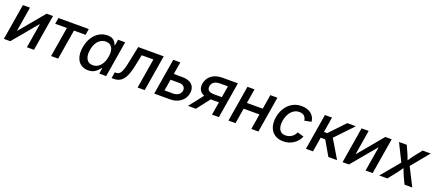

<svg xmlns="http://www.w3.org/2000/svg" viewBox="68 -1641 6176 2740"><g transform="rotate(20 3156.0 -271.0)"><path d="M484.4 0H377L438 -369.6H432.6L124.5 0H27.3L117.7 -545.9H225.1L164.1 -175.8H169.4L477.5 -545.9H574.7Z M744.1 0 819.3 -453.1H642.1L657.2 -545.9H1118.2L1103 -453.1H926.8L851.6 0Z M1307.1 10.7Q1240.7 10.7 1194.8 -23.4Q1148.9 -57.6 1130.1 -120.8Q1111.3 -184.1 1125.5 -272Q1140.6 -361.3 1180.9 -423.8Q1221.2 -486.3 1278.3 -519.5Q1335.4 -552.7 1400.9 -552.7Q1451.7 -552.7 1480 -536.1Q1508.3 -519.5 1522 -497.1Q1535.6 -474.6 1542 -457H1548.8L1563 -545.9H1670.9L1580.6 0H1475.6L1489.3 -85.4H1480Q1467.3 -67.4 1445.6 -44.7Q1423.8 -22 1390.1 -5.6Q1356.4 10.7 1307.1 10.7ZM1346.7 -80.6Q1392.6 -80.6 1428 -105.2Q1463.4 -129.9 1487.1 -173.1Q1510.7 -216.3 1519.5 -272.9Q1529.3 -329.6 1520 -372.1Q1510.7 -414.6 1483.2 -438Q1455.6 -461.4 1409.7 -461.4Q1362.3 -461.4 1326.2 -436.3Q1290 -411.1 1267.1 -368.7Q1244.1 -326.2 1235.4 -272.9Q1226.6 -218.8 1235.4 -175Q1244.1 -131.3 1272 -106Q1299.8 -80.6 1346.7 -80.6Z M1663.1 0 1678.2 -92.8H1697.3Q1719.7 -92.8 1736.8 -102.3Q1753.9 -111.8 1767.6 -134.8Q1781.2 -157.7 1793.5 -198Q1805.7 -238.3 1818.4 -299.8L1868.7 -545.9H2256.3L2166 0H2058.1L2133.3 -453.1H1955.6L1917.5 -271Q1897.9 -177.2 1869.4 -117.2Q1840.8 -57.1 1799.3 -28.6Q1757.8 0 1699.2 0Z M2451.2 -358.4H2609.9Q2677.2 -358.4 2720.2 -335.7Q2763.2 -313 2781 -272.9Q2798.8 -232.9 2790 -180.2Q2781.7 -128.4 2750 -87.6Q2718.3 -46.9 2667.7 -23.4Q2617.2 0 2550.3 0H2310.5L2400.9 -545.9H2508.3L2433.1 -92.8H2565.9Q2612.3 -92.8 2644.5 -116.7Q2676.8 -140.6 2682.6 -177.2Q2689 -216.3 2664.8 -241Q2640.6 -265.6 2594.2 -265.6H2435.1Z M3292.5 0H3188L3263.7 -456.5H3149.9Q3085.9 -456.5 3053.7 -433.6Q3021.5 -410.6 3014.6 -368.7Q3007.8 -327.1 3032.5 -304.7Q3057.1 -282.2 3121.1 -282.2H3278.8L3265.1 -198.2H3097.7Q2989.3 -198.2 2942.1 -245.1Q2895 -292 2907.7 -369.1Q2917 -421.4 2947.5 -461.4Q2978 -501.5 3030 -523.7Q3082 -545.9 3154.3 -545.9H3382.8ZM2943.8 0H2823.2L3017.6 -248H3134.8Z M3866.2 -327.1 3850.6 -233.9H3555.7L3571.3 -327.1ZM3635.3 -545.9 3544.9 0H3437.5L3527.8 -545.9ZM3982.9 -545.9 3892.6 0H3785.2L3875.5 -545.9Z M4271 11.2Q4202.6 11.2 4153.8 -16.6Q4105 -44.4 4078.6 -95.2Q4052.2 -146 4052.2 -213.9Q4052.2 -278.3 4072.5 -338.9Q4092.8 -399.4 4131.1 -447.8Q4169.4 -496.1 4224.9 -524.4Q4280.3 -552.7 4351.6 -552.7Q4395 -552.7 4431.4 -541.5Q4467.8 -530.3 4494.9 -509Q4522 -487.8 4538.3 -457.5Q4554.7 -427.2 4558.6 -389.6L4454.6 -369.1Q4452.6 -390.1 4445.1 -407.2Q4437.5 -424.3 4424.3 -436.5Q4411.1 -448.7 4392.8 -455.3Q4374.5 -461.9 4349.6 -461.9Q4302.7 -461.9 4267.3 -439.2Q4231.9 -416.5 4208 -379.6Q4184.1 -342.8 4172.1 -299.1Q4160.2 -255.4 4160.2 -212.9Q4160.2 -175.3 4171.9 -144.8Q4183.6 -114.3 4208.7 -96.9Q4233.9 -79.6 4273.4 -79.6Q4299.8 -79.6 4323.2 -86.9Q4346.7 -94.2 4366.2 -107.7Q4385.7 -121.1 4400.4 -139.6Q4415 -158.2 4423.8 -180.2L4522 -152.3Q4506.3 -113.8 4481 -83.7Q4455.6 -53.7 4423.1 -32.5Q4390.6 -11.2 4352.1 0Q4313.5 11.2 4271 11.2Z M4614.3 0 4704.6 -545.9H4812L4773.9 -314H4823.7L5043.5 -545.9H5174.8L4920.9 -279.8L5087.4 0H4955.1L4827.1 -221.2H4758.3L4721.7 0Z M5627.9 0H5520.5L5581.5 -369.6H5576.2L5268.1 0H5170.9L5261.2 -545.9H5368.7L5307.6 -175.8H5313L5621.1 -545.9H5718.3Z M5728 0 5995.6 -321.8 5981.4 -238.8 5829.6 -545.9H5946.8L5992.2 -446.3Q6011.2 -405.3 6023.7 -367.7Q6036.1 -330.1 6050.8 -294.9H6001.5Q6027.8 -330.1 6052 -367.7Q6076.2 -405.3 6108.9 -446.3L6188.5 -545.9H6311.5L6056.2 -235.8L6068.8 -316.4L6229.5 0H6111.8L6057.1 -116.2Q6038.6 -156.7 6025.9 -193.4Q6013.2 -230 5998.5 -264.2H6048.3Q6022.9 -230 5999.5 -193.4Q5976.1 -156.7 5943.4 -116.2L5850.6 0Z"/></g></svg>

Font: Inter Medium
Style: Italic
Weight: 500
Italic angle: -9.3988°
Designer: Rasmus Andersson
Foundry: rsms
Version: Version 4.001;git-66647c0bb